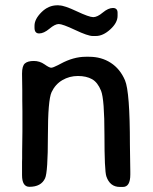

<svg xmlns="http://www.w3.org/2000/svg" viewBox="-20 -721 585 736"><path d="M430.7 -671.9V-660.2Q430.7 -633.8 402.8 -608.4Q375 -583 347.7 -583H335.4Q316.9 -583 268.3 -606Q219.7 -628.9 205.3 -628.9Q190.9 -628.9 169.4 -610.8Q147.9 -592.8 130.1 -592.8Q112.3 -592.8 112.3 -614.7V-622.6Q112.3 -647.5 138.9 -674.1Q165.5 -700.7 199.7 -700.7H203.6L207.5 -700.2Q226.6 -700.2 274.2 -677.7Q321.8 -655.3 337.4 -655.3Q353 -655.3 374 -672.9Q395 -690.4 412.8 -690.4Q430.7 -690.4 430.7 -671.9ZM202.1 -471.2 212.4 -476.6Q261.7 -503.4 308.6 -503.4H321.8Q368.7 -503.4 404.5 -480.2Q440.4 -457 459.2 -413.1Q478 -369.1 478 -166.5L479.5 -64V-51.8Q479.5 -4.4 451.2 -4.4H439.5Q401.4 -4.4 387.7 -44.9Q380.4 -66.4 380.4 -203.6Q380.4 -340.8 367.4 -373Q354.5 -405.3 332.8 -417.5Q311 -429.7 278.6 -429.7Q246.1 -429.7 219 -413.8Q191.9 -397.9 177.7 -367.7Q163.6 -337.4 163.6 -199.2Q163.6 -61 152.8 -37.6Q137.7 -4.9 92.8 -4.9Q64.5 -4.9 64.5 -49.8V-100.1L64.9 -113.3Q64.9 -126 64.9 -138.7L65.9 -216.8V-295.9L65.4 -335.4V-375L64.5 -438.5Q64.5 -468.3 75.4 -477.8Q86.4 -487.3 109.4 -487.3Q132.3 -487.3 150.6 -474.4Q168.9 -461.4 176 -461.4Q183.1 -461.4 202.1 -471.2Z"/></svg>

Font: Averia Sans Libre
Style: Regular
Weight: 400
Version: Version 1.002